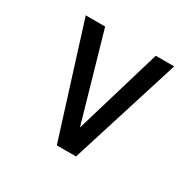

<svg xmlns="http://www.w3.org/2000/svg" viewBox="-125 -690 849 831"><g transform="rotate(30 300.0 -275.0)"><path d="M79 -550H176L300 -117L429 -550H521L348 0H252Z"/></g></svg>

Font: JuliaMono
Style: Regular
Weight: 400
Monospace: yes
Designer: cormullion
Foundry: corm
Version: Version 0.055; ttfautohint (v1.8.4)